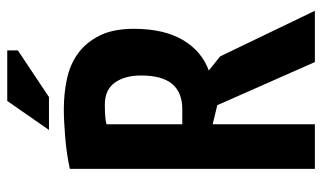

<svg xmlns="http://www.w3.org/2000/svg" viewBox="-204 -706 910 543"><g transform="rotate(-90 251.5 -435.0)"><path d="M45 -693Q86 -702 133 -706Q180 -710 214 -710Q257 -710 298 -701.5Q339 -693 370.5 -670.5Q402 -648 421.5 -609.5Q441 -571 441 -512Q441 -427 409.5 -373.5Q378 -320 323 -300L363 -268L492 0H347L225 -276L171 -289V0H45ZM171 -375H214Q261 -375 285 -403.5Q309 -432 309 -492Q309 -537 289 -565.5Q269 -594 226 -594Q210 -594 195 -593Q180 -592 171 -589ZM237 -870H380V-840L248 -752H155Z"/></g></svg>

Font: PT Sans Narrow
Style: Bold
Weight: 700
Width: 3
Designer: A.Korolkova, O.Umpeleva, V.Yefimov
Foundry: ParaType Ltd
Version: Version 2.003W OFL